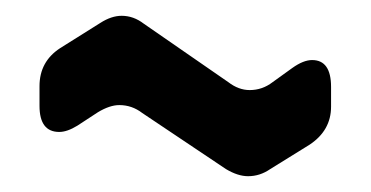

<svg xmlns="http://www.w3.org/2000/svg" viewBox="-20 -473 469 243"><path d="M55 -306Q65 -306 78 -314L104 -331Q119 -340 131 -340Q147 -340 160 -330L266 -259Q281 -250 294 -250Q309 -250 322 -259L372 -290Q399 -308 399 -338V-363Q399 -397 375 -397Q364 -397 350 -387L325 -369Q312 -359 296 -359Q282 -359 269 -369L162 -443Q149 -453 134 -453Q121 -453 107 -444L56 -412Q30 -395 30 -364V-339Q30 -306 55 -306Z"/></svg>

Font: WDXL Lubrifont TC
Style: Regular
Weight: 400
Designer: [WDXL Lubrifont] Copyright 2020-2022 (c) NightFurySL2001, Skr-ZERO; [ZCOOL QingKe HuangYou] Copyright 2018-2022 (c) The 
Version: Version 2.001;hotconv 1.1.1;makeotfexe 2.6.0